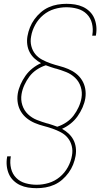

<svg xmlns="http://www.w3.org/2000/svg" viewBox="-20 -843 540 1006"><path d="M172 143Q149 143 127 139.5Q105 136 85.5 127Q66 118 50.5 103Q35 88 26.5 68.5Q18 49 15.5 26.5Q13 4 17 -19L18 -24H37L36 -19Q31 11 38 40Q45 69 65 89Q85 109 113.5 117Q142 125 172 125Q204 125 235.5 115.5Q267 106 293 84.5Q319 63 335.5 33Q352 3 357 -28Q362 -54 356 -78Q350 -102 335.5 -120Q321 -138 299.5 -149.5Q278 -161 255 -169Q232 -177 208.5 -183Q185 -189 162.5 -198.5Q140 -208 121.5 -222.5Q103 -237 90.5 -257Q78 -277 73.5 -301.5Q69 -326 73 -352Q77 -376 87.5 -400Q98 -424 113.5 -446Q129 -468 150.5 -485Q172 -502 195 -512Q177 -522 161.5 -536Q146 -550 136 -568.5Q126 -587 123 -609Q120 -631 124 -654Q128 -677 137 -699.5Q146 -722 160.5 -742Q175 -762 194 -778.5Q213 -795 235.5 -805Q258 -815 281.5 -819Q305 -823 328 -823Q351 -823 373 -819.5Q395 -816 414.5 -807Q434 -798 449.5 -783Q465 -768 473.5 -748.5Q482 -729 484.5 -706.5Q487 -684 483 -661L482 -656H463L464 -661Q469 -691 462 -720Q455 -749 435 -769Q415 -789 386.5 -797Q358 -805 328 -805Q296 -805 264.5 -795.5Q233 -786 207 -764.5Q181 -743 164.5 -713Q148 -683 143 -652Q138 -626 144 -602Q150 -578 164.5 -560Q179 -542 200.5 -530.5Q222 -519 245 -511Q268 -503 291.5 -497Q315 -491 337.5 -481.5Q360 -472 378.5 -457.5Q397 -443 409.5 -423Q422 -403 426.5 -378.5Q431 -354 427 -328Q423 -304 412.5 -280Q402 -256 386.5 -234Q371 -212 349.5 -195Q328 -178 305 -168Q323 -158 338.5 -144Q354 -130 364 -111.5Q374 -93 377 -71Q380 -49 376 -26Q372 -3 363 19.5Q354 42 339.5 62Q325 82 306 98.5Q287 115 264.5 125Q242 135 218.5 139Q195 143 172 143ZM280 -179Q305 -187 327.5 -202Q350 -217 365.5 -237.5Q381 -258 392 -282Q403 -306 407 -330Q412 -360 403 -388Q394 -416 373.5 -435.5Q353 -455 326.5 -465.5Q300 -476 272 -484H270Q258 -488 245 -492Q232 -496 220 -501Q195 -493 172.5 -478Q150 -463 134.5 -442.5Q119 -422 108 -398Q97 -374 93 -350Q88 -320 97 -292Q106 -264 126.5 -244.5Q147 -225 173.5 -214.5Q200 -204 228 -196H230Q242 -192 255 -188Q268 -184 280 -179Z"/></svg>

Font: Iosevka SS18 Thin
Style: Italic
Weight: 100
Italic angle: -9°
Monospace: yes
Designer: Belleve Invis
Foundry: Belleve Invis
Version: Version 25.1.1; ttfautohint (v1.8.4)